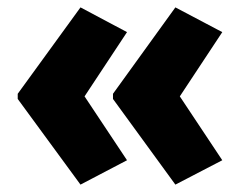

<svg xmlns="http://www.w3.org/2000/svg" viewBox="-20 -541 653 520"><path d="M28 -287 198 -521 324 -454 209 -280 324 -107 198 -41 28 -273ZM286 -287 455 -521 582 -454 467 -280 582 -107 455 -41 286 -273Z"/></svg>

Font: Noto Sans Oriya Cond Blk
Style: Regular
Weight: 900
Width: 3
Designer: Amélie Bonet and Sol Matas
Foundry: Google LLC
Version: Version 2.006; ttfautohint (v1.8.4.7-5d5b)